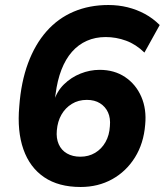

<svg xmlns="http://www.w3.org/2000/svg" viewBox="-20 -736 658 767"><path d="M302 11Q214 11 156.5 -28Q99 -67 73.5 -139.5Q48 -212 57 -311Q64 -408 92 -483.5Q120 -559 166 -611Q212 -663 274.5 -689.5Q337 -716 413 -716Q453 -716 489.5 -707Q526 -698 558.5 -680.5Q591 -663 618 -636L557 -526Q523 -559 483.5 -573.5Q444 -588 402 -588Q361 -588 327 -573Q293 -558 267.5 -529Q242 -500 225.5 -457.5Q209 -415 202 -360L198 -331H195Q207 -371 235.5 -399Q264 -427 301.5 -442Q339 -457 378 -457Q437 -457 480 -428Q523 -399 544.5 -349.5Q566 -300 560 -238Q554 -163 519 -107Q484 -51 428 -20Q372 11 302 11ZM301 -110Q334 -110 360 -125.5Q386 -141 401.5 -168.5Q417 -196 419 -232Q422 -264 411.5 -287Q401 -310 379.5 -323.5Q358 -337 327 -337Q293 -337 267 -321Q241 -305 225.5 -278Q210 -251 207 -215Q204 -184 214.5 -160Q225 -136 247.5 -123Q270 -110 301 -110Z"/></svg>

Font: Nunito Sans 9pt ExtraBold
Style: Italic
Weight: 800
Italic angle: -9°
Version: Version 3.101;gftools[0.9.27]